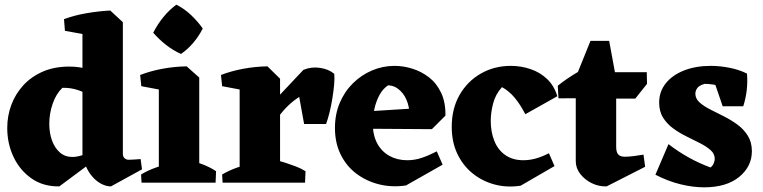

<svg xmlns="http://www.w3.org/2000/svg" viewBox="-20 -782 3267 822"><path d="M234 16Q165 17 115 -18Q65 -53 38 -110Q11 -167 11 -234Q11 -286 28.5 -333Q46 -380 80 -417Q114 -454 163.5 -475.5Q213 -497 277 -497Q323 -497 364 -483.5Q405 -470 442 -446L414 -322Q397 -348 371 -367Q345 -386 313.5 -396.5Q282 -407 247 -406Q220 -380 205.5 -338Q191 -296 191 -252Q191 -213 202.5 -181Q214 -149 236 -129.5Q258 -110 290 -110Q313 -110 345.5 -122Q378 -134 413 -161L406 -112ZM455 16Q435 16 414.5 5.5Q394 -5 376.5 -24.5Q359 -44 348 -70L333 -75V-684L452 -737L506 -687V-122Q506 -112 513 -105Q520 -98 531 -98Q543 -98 554.5 -99Q566 -100 582 -101L588 -57ZM258 -650 254 -700Q297 -716 348 -725Q399 -734 452 -737V-666L375 -629Z M660 0V-446L779 -498L833 -450V0ZM586 0 584 -35Q612 -52 645.5 -64Q679 -76 707 -83L698 0ZM745 0 770 -103Q801 -95 839 -81.5Q877 -68 905 -49L903 0ZM585 -413 580 -461Q624 -478 675 -487.5Q726 -497 779 -498L778 -428L702 -391ZM755 -551Q721 -566 690 -590.5Q659 -615 636 -642Q655 -679 680 -709.5Q705 -740 735 -762Q769 -745 798 -717.5Q827 -690 848 -660Q832 -628 808 -599.5Q784 -571 755 -551Z M1006 0V-446L1125 -498L1179 -445V0ZM1124 -205 1101 -294 1279 -483Q1313 -497 1350 -491.5Q1387 -486 1411 -466Q1413 -447 1410.5 -419.5Q1408 -392 1403 -361Q1398 -330 1391 -301.5Q1384 -273 1376 -251H1282L1261 -367Q1236 -351 1214 -330Q1192 -309 1170 -279Q1148 -249 1124 -205ZM931 -413 926 -461Q970 -478 1021 -487.5Q1072 -497 1125 -498L1124 -428L1048 -391ZM933 0 931 -35Q960 -52 993.5 -64Q1027 -76 1055 -83L1045 0ZM1132 0 1157 -97Q1178 -93 1201 -85.5Q1224 -78 1246.5 -69.5Q1269 -61 1288 -49L1286 0Z M1718 12Q1657 21 1602 7Q1547 -7 1504.5 -39.5Q1462 -72 1438 -121.5Q1414 -171 1414 -234Q1414 -293 1434.5 -341.5Q1455 -390 1491 -425.5Q1527 -461 1573 -480.5Q1619 -500 1669 -500Q1707 -500 1745.5 -488Q1784 -476 1816.5 -451Q1849 -426 1868.5 -385Q1888 -344 1887 -287L1731 -273Q1736 -306 1726 -339Q1716 -372 1694 -393.5Q1672 -415 1642 -417Q1619 -402 1604.5 -375Q1590 -348 1583 -316Q1576 -284 1576 -255Q1576 -203 1595 -168Q1614 -133 1647.5 -114.5Q1681 -96 1723 -96Q1755 -96 1785 -106Q1815 -116 1850 -134L1875 -77ZM1829 -229 1530 -231 1518 -303 1804 -321 1887 -287Z M2209 13Q2151 22 2098 8Q2045 -6 2003.5 -39.5Q1962 -73 1938 -123.5Q1914 -174 1914 -239Q1914 -317 1947.5 -375.5Q1981 -434 2038.5 -467Q2096 -500 2167 -500Q2211 -500 2252 -486Q2293 -472 2323 -443Q2353 -414 2366 -370L2229 -293Q2208 -334 2183.5 -363.5Q2159 -393 2129 -409Q2101 -378 2091 -338.5Q2081 -299 2081 -265Q2081 -217 2096.5 -178.5Q2112 -140 2143.5 -118Q2175 -96 2221 -96Q2247 -96 2274 -103.5Q2301 -111 2330 -126L2354 -71Z M2577 16Q2544 17 2514 2.5Q2484 -12 2464.5 -37Q2445 -62 2445 -92V-451L2508 -607H2588L2618 -444V-154Q2618 -130 2627 -120.5Q2636 -111 2655 -111Q2673 -111 2695 -114Q2717 -117 2735 -120L2742 -68ZM2371 -361 2368 -415Q2404 -444 2448.5 -470.5Q2493 -497 2545 -522L2572 -431L2558 -362ZM2567 -360V-473H2749L2750 -423L2700 -360Z M2994 20Q2947 20 2893.5 7Q2840 -6 2786 -34L2842 -165Q2883 -133 2929 -107.5Q2975 -82 3022 -65Q3031 -72 3035.5 -82.5Q3040 -93 3040 -102Q3040 -123 3023 -138.5Q3006 -154 2979 -168Q2952 -182 2921 -197Q2890 -212 2863 -231.5Q2836 -251 2819 -278Q2802 -305 2802 -343Q2802 -390 2830.5 -425.5Q2859 -461 2909 -480.5Q2959 -500 3023 -500Q3061 -500 3102.5 -492Q3144 -484 3178 -467L3142 -379Q3111 -400 3071 -411.5Q3031 -423 2997 -423Q2972 -416 2964.5 -404Q2957 -392 2957 -381Q2957 -360 2974.5 -344Q2992 -328 3019.5 -314Q3047 -300 3078 -284.5Q3109 -269 3136.5 -249Q3164 -229 3181.5 -201Q3199 -173 3199 -135Q3199 -69 3144.5 -24.5Q3090 20 2994 20ZM3074 -327 3024 -473 3178 -467Q3181 -432 3177 -396.5Q3173 -361 3162 -327Z"/></svg>

Font: Eczar
Style: Bold
Weight: 700
Designer: Vaibhav Singh
Foundry: Rosetta Type Foundry
Version: Version 2.000